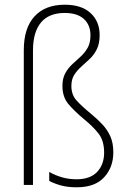

<svg xmlns="http://www.w3.org/2000/svg" viewBox="-20 -785 544 815"><path d="M403 -636Q403 -600 391 -576Q379 -552 361 -535Q343 -518 325 -502Q307 -486 295 -467Q283 -448 283 -420Q283 -383 304.5 -359Q326 -335 365 -303Q393 -280 414.5 -257Q436 -234 448.5 -206Q461 -178 461 -138Q461 -75 422 -32.5Q383 10 306 10Q268 10 240 2.5Q212 -5 189 -17V-55Q216 -40 244.5 -32Q273 -24 305 -24Q363 -24 392.5 -55.5Q422 -87 422 -137Q422 -187 399 -217Q376 -247 338 -278Q297 -312 271 -342.5Q245 -373 245 -420Q245 -452 257 -474Q269 -496 287 -512.5Q305 -529 322.5 -545Q340 -561 352 -582Q364 -603 364 -635Q364 -679 336 -704.5Q308 -730 255 -730Q187 -730 153.5 -689Q120 -648 120 -571V0H81V-572Q81 -666 126.5 -715.5Q172 -765 255 -765Q326 -765 364.5 -729.5Q403 -694 403 -636Z"/></svg>

Font: Noto Sans Gujarati UI SemiCondensed ExtraLight
Style: Regular
Weight: 200
Width: 4
Designer: Jelle Bosma - Monotype Design Team, Universal Thirst
Foundry: Monotype Imaging Inc.
Version: Version 2.106; ttfautohint (v1.8.4.7-5d5b)